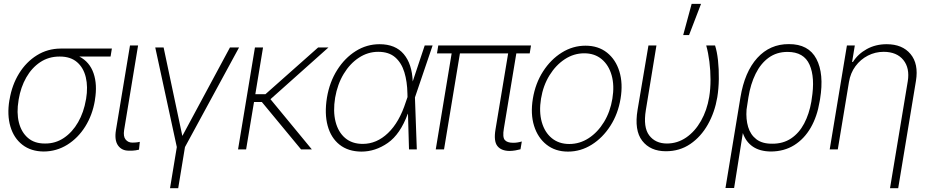

<svg xmlns="http://www.w3.org/2000/svg" viewBox="-20 -785 4882 1009"><path d="M29.3 -258.3 30.3 -262.2Q43 -338.9 80.3 -399.2Q117.7 -459.5 173.8 -494.4Q230 -529.3 298.3 -529.8H567.9L561 -487.8H397Q451.2 -459.5 471.7 -399.9Q492.2 -340.3 479 -261.2L478.5 -256.3Q465.8 -180.7 428 -120.1Q390.1 -59.6 333.7 -24.4Q277.3 10.7 210 11.2Q142.6 10.7 97.7 -24.2Q52.7 -59.1 34.7 -119.9Q16.6 -180.7 29.3 -258.3ZM78.1 -262.2 77.6 -258.3Q66.4 -192.9 79.3 -141.4Q92.3 -89.8 127 -60.1Q161.6 -30.3 216.8 -30.8Q271.5 -30.3 315.9 -60.3Q360.4 -90.3 390.4 -142.6Q420.4 -194.8 431.6 -261.2L432.6 -266.1Q442.9 -328.6 430.9 -378.9Q418.9 -429.2 384.8 -458.5Q350.6 -487.8 294.9 -487.8H292.5Q235.8 -487.8 191.4 -458.3Q147 -428.7 117.9 -377.7Q88.9 -326.7 78.1 -262.2Z M663.1 -545.9H705.6L632.3 -101.6Q627 -67.9 640.1 -51.8Q653.3 -35.6 674.8 -35.6Q689.9 -35.6 700.9 -37.1Q711.9 -38.6 714.8 -39.6L710.4 1.5Q706.1 2.9 692.4 5.1Q678.7 7.3 657.7 6.8Q620.1 7.3 600.3 -20.5Q580.6 -48.3 589.4 -101.6Z M873.5 204.1 909.2 -12.2 795.9 -535.6H839.8L938 -71.8H939L1188.5 -535.6H1236.3L952.1 -12.2L916.5 204.1Z M1362.3 -535.6 1321.8 -290H1375L1651.9 -535.6H1706.1L1401.4 -263.7L1618.7 0H1562L1356 -249H1314.9L1273.4 0H1231L1319.8 -535.6Z M1879.4 11.7Q1809.6 11.2 1764.4 -24.7Q1719.2 -60.5 1701.9 -124.3Q1684.6 -188 1698.2 -272Q1711.9 -354 1752 -417.2Q1792 -480.5 1849.6 -516.6Q1907.2 -552.7 1974.6 -552.7Q2058.1 -552.7 2101.8 -500.7Q2145.5 -448.7 2148.9 -356.9L2211.9 -545.9H2253.4L2160.6 -272.9L2170.4 0H2129.4L2124 -187H2123Q2083.5 -79.6 2018.1 -33.9Q1952.6 11.7 1879.4 11.7ZM2121.6 -274.9 2121.1 -293.5Q2120.1 -356 2105 -405.5Q2089.8 -455.1 2056.6 -483.9Q2023.4 -512.7 1967.8 -512.7Q1913.1 -512.7 1866 -481.7Q1818.8 -450.7 1786.1 -396.5Q1753.4 -342.3 1741.2 -271.5Q1729.5 -200.2 1743.4 -145.5Q1757.3 -90.8 1793.7 -59.8Q1830.1 -28.8 1886.2 -28.8Q1959.5 -28.8 2019 -85.7Q2078.6 -142.6 2112.8 -249.5Z M2770.5 -545.9 2763.7 -504.4H2693.4L2627.9 -109.4Q2620.1 -64 2632.8 -49.3Q2645.5 -34.7 2675.8 -34.7Q2697.3 -34.2 2722.2 -41.5L2715.3 -0.5Q2702.1 2.9 2688.5 5.4Q2674.8 7.8 2658.2 8.3Q2613.3 7.8 2593.5 -18.1Q2573.7 -43.9 2584 -105L2650.4 -504.4H2397L2313.5 0H2270L2353.5 -504.4H2276.4L2283.2 -545.9Z M2964.8 11.7Q2898.4 11.7 2852.3 -24.7Q2806.2 -61 2786.6 -123.8Q2767.1 -186.5 2780.3 -266.6Q2793.5 -346.7 2833.7 -409.4Q2874 -472.2 2932.1 -508.5Q2990.2 -544.9 3057.1 -544.9Q3124 -544.9 3169.9 -508.5Q3215.8 -472.2 3235.1 -409.2Q3254.4 -346.2 3241.2 -266.6Q3228 -186.5 3187.7 -123.8Q3147.5 -61 3089.6 -24.7Q3031.7 11.7 2964.8 11.7ZM2971.7 -28.3Q3026.9 -28.3 3074 -59.1Q3121.1 -89.8 3154.1 -143.8Q3187 -197.8 3198.2 -266.6Q3209.5 -335.4 3194.3 -389.2Q3179.2 -442.9 3142.1 -473.9Q3105 -504.9 3050.3 -504.9Q2995.6 -504.9 2948.2 -473.9Q2900.9 -442.9 2867.7 -389.2Q2834.5 -335.4 2823.2 -266.6Q2812 -197.8 2827.1 -143.8Q2842.3 -89.8 2879.6 -59.1Q2917 -28.3 2971.7 -28.3Z M3387.7 -545.9H3429.7L3374 -206.1Q3359.4 -116.2 3391.8 -73.5Q3424.3 -30.8 3484.9 -30.8Q3540 -30.8 3586.2 -62.5Q3632.3 -94.2 3663.8 -149.7Q3695.3 -205.1 3707 -275.4Q3713.9 -317.9 3713.9 -366Q3713.9 -414.1 3708 -460.9Q3702.1 -507.8 3691.4 -545.9H3737.8Q3748 -515.1 3753.2 -468.3Q3758.3 -421.4 3757.6 -370.1Q3756.8 -318.8 3749.5 -273.9Q3736.3 -195.3 3700 -130.9Q3663.6 -66.4 3607.7 -28.3Q3551.8 9.8 3479.5 9.8Q3397.5 9.8 3355 -45.2Q3312.5 -100.1 3330.6 -208ZM3570.3 -600.6 3614.7 -764.6H3664.1L3601.1 -600.6Z M3792.5 203.1 3871.1 -272.9Q3893.1 -407.2 3959.7 -480.5Q4026.4 -553.7 4125.5 -553.2Q4229 -553.7 4270.3 -475.6Q4311.5 -397.5 4289.6 -264.2L4287.1 -250.5Q4274.4 -172.9 4240.5 -114Q4206.5 -55.2 4153.8 -22.2Q4101.1 10.7 4031.7 11.2Q3973.6 10.7 3936.8 -14.2Q3899.9 -39.1 3883.8 -85.9L3837.9 203.1ZM3903.3 -209.5Q3899.4 -158.7 3911.6 -117.9Q3923.8 -77.1 3954.8 -53.2Q3985.8 -29.3 4038.1 -29.8Q4095.2 -29.3 4137.5 -57.6Q4179.7 -85.9 4206.1 -136Q4232.4 -186 4243.7 -250.5L4245.6 -264.2Q4264.2 -377.4 4234.4 -444.8Q4204.6 -512.2 4118.7 -512.2Q4061.5 -512.2 4019.5 -481.7Q3977.5 -451.2 3950.9 -397.2Q3924.3 -343.3 3913.1 -273.4Z M4441.4 -353.5 4382.8 0H4340.3L4430.7 -545.9H4472.2L4458 -459.5H4462.4Q4488.8 -501.5 4535.2 -527.1Q4581.5 -552.7 4639.6 -552.7Q4722.2 -552.7 4765.1 -501Q4808.1 -449.2 4793.5 -359.9L4700.2 204.1H4657.2L4750.5 -357.9Q4761.7 -427.2 4727.3 -469.7Q4692.9 -512.2 4624.5 -512.7Q4579.6 -512.7 4540.8 -492.7Q4502 -472.7 4475.6 -437Q4449.2 -401.4 4441.4 -353.5Z"/></svg>

Font: Inter Display Extra Light
Style: Italic
Weight: 200
Italic angle: -9.39999°
Designer: Rasmus Andersson
Foundry: rsms
Version: Version 4.000;git-4fc901f